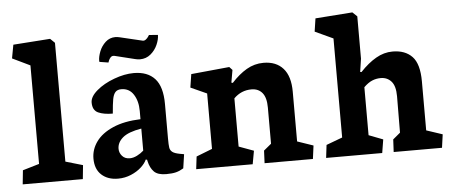

<svg xmlns="http://www.w3.org/2000/svg" viewBox="-46 -741 2026 856"><g transform="rotate(-5 967.0 -312.5)"><path d="M293.5 0 299.8 -62 222.7 -84.5V-616.2L202.6 -635.7L37.1 -624L25.9 -563.5L105 -525.4V-84.5L30.8 -62.5L24.4 0Z M477.1 -535.6Q480 -535.6 481.4 -535.2L572.8 -512.7Q584 -509.8 594.2 -509.8Q621.6 -509.8 641.8 -526.6Q662.1 -543.5 672.6 -567.4Q683.1 -591.3 683.1 -611.3L643.1 -614.3Q642.1 -612.3 637.9 -606.2Q633.8 -600.1 627 -595Q620.1 -589.8 612.3 -591.8L511.7 -615.7Q501 -618.2 493.2 -618.2Q467.3 -618.2 448.7 -601.1Q430.2 -584 421.1 -560.8Q412.1 -537.6 412.1 -520L412.6 -514.2L452.6 -507.8Q453.1 -509.8 455.8 -516.6Q458.5 -523.4 463.9 -529.5Q469.2 -535.6 477.1 -535.6ZM580.6 -62.5 586.4 -61 587.9 -54.2Q594.7 -23.9 611.6 -6.8Q628.4 10.3 666 10.3Q693.4 10.3 710.2 5.9Q727.1 1.5 743.7 -8.8L752.9 -71.3L733.9 -74.7Q710.4 -79.1 700.9 -86.7Q691.4 -94.2 689.5 -106.4Q687.5 -118.7 687.5 -147.5V-301.3Q687.5 -379.4 654.8 -415.3Q622.1 -451.2 560.5 -451.2Q519 -451.2 472.2 -433.8Q425.3 -416.5 393.8 -389.6Q362.3 -362.8 362.3 -336.4Q362.3 -301.8 387.2 -290.5Q412.1 -279.3 452.1 -279.3Q455.6 -322.3 459.5 -343.3Q463.4 -364.3 472.4 -374.3Q481.4 -384.3 499 -384.3Q534.7 -384.3 553.7 -354.5Q572.8 -324.7 572.8 -280.3V-243.7Q499.5 -241.2 449.2 -219.2Q398.9 -197.3 373.8 -162.6Q348.6 -127.9 348.6 -86.9Q348.6 -39.6 376.7 -13.9Q404.8 11.7 450.2 11.7Q481.4 11.7 508.5 0.2Q535.6 -11.2 554.4 -28.3Q573.2 -45.4 580.6 -62.5ZM572.8 -103Q560.1 -91.3 543.2 -82.8Q526.4 -74.2 510.3 -74.2Q488.8 -74.2 476.3 -88.4Q463.9 -102.5 463.9 -120.6Q463.9 -148.9 489 -170.4Q514.2 -191.9 572.8 -201.7Z M1064.5 -59.6 998 -84V-299.8Q1031.2 -333 1077.1 -333Q1107.9 -333 1125.5 -311.8Q1143.1 -290.5 1143.1 -245.6V-84L1109.4 -56.2L1106.9 0H1323.2L1331.1 -59.6L1259.8 -84V-306.6Q1259.8 -376 1228.5 -411.1Q1197.3 -446.3 1140.6 -446.3Q1100.1 -446.3 1064.9 -425.8Q1029.8 -405.3 997.1 -369.1L990.7 -370.6L1000.5 -426.8L987.3 -440.9L815.9 -424.3L806.6 -364.7L878.9 -332V-84L807.6 -56.2L800.8 0H1053.7Z M1643.1 -59.6 1579.6 -84V-298.8Q1599.1 -317.9 1617.2 -325.4Q1635.3 -333 1655.8 -333Q1684.6 -333 1702.9 -312.5Q1721.2 -292 1721.2 -246.1L1720.2 -83L1687.5 -55.7L1684.6 0.5H1900.9L1909.2 -59.1L1837.4 -83V-302.2Q1837.4 -380.4 1806.2 -413.3Q1774.9 -446.3 1718.3 -446.3Q1679.7 -446.3 1643.8 -425.5Q1607.9 -404.8 1572.8 -367.2L1566.9 -368.2L1575.7 -426.8V-616.2L1555.2 -635.7L1389.2 -623.5L1380.4 -564.9L1461.4 -527.3V-84L1389.2 -57.1L1382.3 0.5H1633.3Z"/></g></svg>

Font: Neuton
Style: Bold
Weight: 700
Designer: Brian M Zick
Foundry: Brian M Zick
Version: Version 1.560